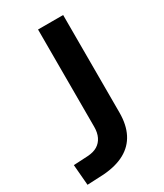

<svg xmlns="http://www.w3.org/2000/svg" viewBox="-188 -778 737 861"><g transform="rotate(-30 181.0 -348.0)"><path d="M2 9 -7 -98 68 -102Q98 -104 117.5 -116Q137 -128 147.5 -149.5Q158 -171 158 -201V-705H288V-200Q288 -137 265.5 -93Q243 -49 198.5 -24.5Q154 0 88 5Z"/></g></svg>

Font: Nunito Sans 11pt
Style: Bold
Weight: 700
Version: Version 3.101;gftools[0.9.27]